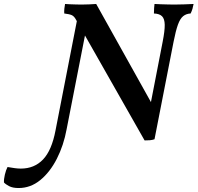

<svg xmlns="http://www.w3.org/2000/svg" viewBox="-191 -699 996 968"><path d="M538 9 192 -600Q183 -617 171 -622.5Q159 -628 133 -631Q132 -642 133.5 -655.5Q135 -669 137 -679Q147 -678 161.5 -677.5Q176 -677 191.5 -676.5Q207 -676 220 -676Q240 -676 260 -677Q280 -678 294 -679L578 -170ZM-97 249Q-127 249 -145 239.5Q-163 230 -171 221Q-172 205 -166.5 181.5Q-161 158 -153 143Q-136 146 -118.5 148.5Q-101 151 -86 151Q-18 151 26 105Q70 59 89 -42L200 -611L255 -610L145 -48Q130 34 95.5 101.5Q61 169 12 209Q-37 249 -97 249ZM538 9 555 -107 629 -488Q640 -544 639.5 -574Q639 -604 626 -617Q613 -630 585 -631Q585 -648 586 -658.5Q587 -669 588 -679Q603 -678 620.5 -677.5Q638 -677 656 -676.5Q674 -676 688 -676Q710 -676 737.5 -677Q765 -678 785 -679Q783 -667 779.5 -655Q776 -643 770 -631Q748 -630 732.5 -617.5Q717 -605 706 -574.5Q695 -544 684 -488L588 3Q577 7 564.5 8Q552 9 538 9Z"/></svg>

Font: Vollkorn Medium
Style: Italic
Weight: 500
Italic angle: -11°
Designer: Friedrich Althausen
Foundry: Friedrich Althausen
Version: Version 5.000